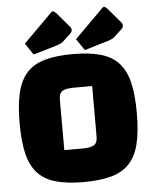

<svg xmlns="http://www.w3.org/2000/svg" viewBox="-59 -915 778 979"><g transform="rotate(-5 330.0 -425.5)"><path d="M30 -312Q30 -405 45 -468Q60 -531 94.5 -569Q129 -607 187 -623.5Q245 -640 330 -640Q415 -640 473 -623.5Q531 -607 565.5 -569Q600 -531 615 -468Q630 -405 630 -312Q630 -219 615 -156.5Q600 -94 565.5 -56Q531 -18 473 -1.5Q415 15 330 15Q245 15 187 -1.5Q129 -18 94.5 -56Q60 -94 45 -156.5Q30 -219 30 -312ZM245 -156H336Q381 -156 398 -167.5Q415 -179 415 -209V-469H323Q279 -469 262 -457.5Q245 -446 245 -416ZM394 -655 354 -714 494 -854Q503 -865 510 -866Q514 -866 518 -863Q522 -860 528 -854L591 -780Q595 -776 596.5 -771Q598 -766 598 -762Q598 -758 595.5 -753.5Q593 -749 589 -745L548 -707Q545 -704 537.5 -700Q530 -696 515 -691ZM132 -655 92 -714 232 -854Q241 -865 248 -866Q252 -866 256 -863Q260 -860 266 -854L329 -780Q333 -776 334.5 -771Q336 -766 336 -762Q336 -758 333.5 -753.5Q331 -749 327 -745L286 -707Q283 -704 275.5 -700Q268 -696 253 -691Z"/></g></svg>

Font: Changa ExtraBold
Style: Regular
Weight: 800
Designer: Eduardo Rodriguez Tunni
Foundry: Eduardo Rodriguez Tunni
Version: Version 3.002; ttfautohint (v1.8.2)